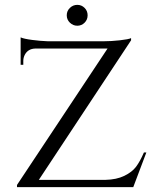

<svg xmlns="http://www.w3.org/2000/svg" viewBox="-20 -771 648 791"><path d="M328.5 -677.5Q316 -665 298.5 -665Q281 -665 268 -677.5Q255 -690 255 -708Q255 -726 268 -738.5Q281 -751 298.5 -751Q316 -751 328.5 -738.5Q341 -726 341 -708Q341 -690 328.5 -677.5ZM76 -520V-504H65V-617Q78 -611 112.5 -606.5Q147 -602 177 -601H407Q438 -601 474 -605Q510 -609 520 -614V-605L140 -30H414Q460 -31 492 -46.5Q524 -62 540.5 -84Q557 -106 573 -143H583L529 0H50V-9L423 -571H125Q95 -570 82 -545Q76 -533 76 -520Z"/></svg>

Font: Cinzel
Style: Regular
Weight: 400
Designer: Natanael Gama
Version: Version 1.001;PS 001.001;hotconv 1.0.56;makeotf.lib2.0.21325